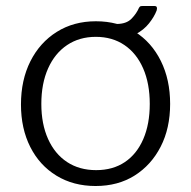

<svg xmlns="http://www.w3.org/2000/svg" viewBox="-20 -611 638 641"><path d="M299 10Q225 10 168.5 -24.5Q112 -59 81 -120.5Q50 -182 50 -262Q50 -344 81.5 -406.5Q113 -469 169.5 -504.5Q226 -540 300 -540Q375 -540 430.5 -505Q486 -470 517 -407.5Q548 -345 548 -264Q548 -183 516.5 -121.5Q485 -60 429.5 -25Q374 10 299 10ZM301 -43Q357 -43 397 -70Q437 -97 458.5 -147Q480 -197 480 -264Q480 -332 458 -382.5Q436 -433 395.5 -460.5Q355 -488 300 -488Q245 -488 204 -460.5Q163 -433 140.5 -382.5Q118 -332 118 -264Q118 -197 140.5 -147Q163 -97 204 -70Q245 -43 301 -43ZM495 -591Q502 -591 503.5 -587Q505 -583 503 -576Q495 -555 477.5 -533Q460 -511 432.5 -496.5Q405 -482 364 -482L369 -531Q402 -531 419 -548.5Q436 -566 444 -585Q447 -590 450 -590.5Q453 -591 457 -591Z"/></svg>

Font: Libre Franklin Light
Style: Regular
Weight: 300
Designer: Pablo Impallari, Rodrigo Fuenzalida, Nhung Nguyen
Foundry: Impallari Type
Version: Version 3.000